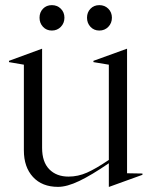

<svg xmlns="http://www.w3.org/2000/svg" viewBox="-20 -713 590 748"><path d="M73 -127V-461L15 -471V-476L143 -523H144V-137Q144 -82 172 -53.5Q200 -25 247 -25Q284 -25 319 -40.5Q354 -56 404 -90V-461L344 -471V-476L474 -523H475V-38L535 -37V-32L405 15H404V-77Q337 -31 289 -8Q241 15 206 15Q144 15 108.5 -23.5Q73 -62 73 -127ZM319 -644Q319 -665 332.5 -679Q346 -693 367 -693Q388 -693 402 -679Q416 -665 416 -644Q416 -623 402 -608.5Q388 -594 367 -594Q346 -594 332.5 -608.5Q319 -623 319 -644ZM182 -693Q203 -693 217 -679Q231 -665 231 -644Q231 -623 217 -608.5Q203 -594 182 -594Q161 -594 147.5 -608.5Q134 -623 134 -644Q134 -665 147.5 -679Q161 -693 182 -693Z"/></svg>

Font: Nyght Serif Light
Style: Regular
Weight: 300
Designer: Maksym Kobuzan
Version: Version 0.410